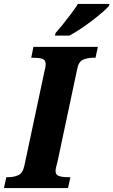

<svg xmlns="http://www.w3.org/2000/svg" viewBox="-41 -951 574 971"><path d="M-21 0 -9 -55H2Q29 -55 51.5 -65Q74 -75 82 -112L184 -591Q188 -606 189 -614.5Q190 -623 190 -627Q190 -648 173 -653.5Q156 -659 128 -659H117L128 -714H454L442 -659H431Q402 -659 379 -649Q356 -639 349 -600L250 -134Q246 -118 243 -106.5Q240 -95 240 -87Q240 -66 258 -60.5Q276 -55 303 -55H315L303 0ZM237 -771 240 -784Q257 -803 278 -829Q299 -855 319 -882Q339 -909 353 -931H513L510 -921Q499 -908 476.5 -888.5Q454 -869 424.5 -846.5Q395 -824 365 -804Q335 -784 310 -771Z"/></svg>

Font: Noto Serif Condensed ExtraBold
Style: Italic
Weight: 800
Width: 3
Italic angle: -12°
Designer: Monotype Design Team
Foundry: Monotype Imaging Inc.
Version: Version 2.014; ttfautohint (v1.8.4.7-5d5b)